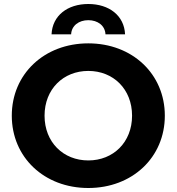

<svg xmlns="http://www.w3.org/2000/svg" viewBox="-20 -929 884 961"><path d="M336 -757C338 -801 375 -828 422 -828C469 -828 506 -801 508 -757H606C602 -851 526 -909 422 -909C318 -909 242 -851 238 -757ZM422 12C642 12 805 -141 805 -350C805 -559 642 -712 422 -712C201 -712 39 -558 39 -350C39 -142 201 12 422 12ZM422 -126C297 -126 203 -217 203 -350C203 -483 297 -574 422 -574C547 -574 641 -483 641 -350C641 -217 547 -126 422 -126Z"/></svg>

Font: Talent SemiBold
Style: Bold
Weight: 700
Designer: Mike Powis
Version: Version 1.001;hotconv 1.0.109;makeotfexe 2.5.65596